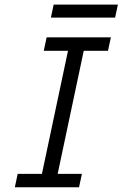

<svg xmlns="http://www.w3.org/2000/svg" viewBox="-20 -796 586 816"><path d="M315.9 0H43L55.2 -57.1H158.2L269 -580.1H166L178.2 -637.2H451.2L439 -580.1H335.9L225.1 -57.1H328.1ZM469.2 -721.2H196.3L208 -776.4H481Z"/></svg>

Font: Anonymous Pro
Style: Italic
Weight: 400
Italic angle: -12°
Monospace: yes
Designer: Mark Simonson
Version: Version 1.003